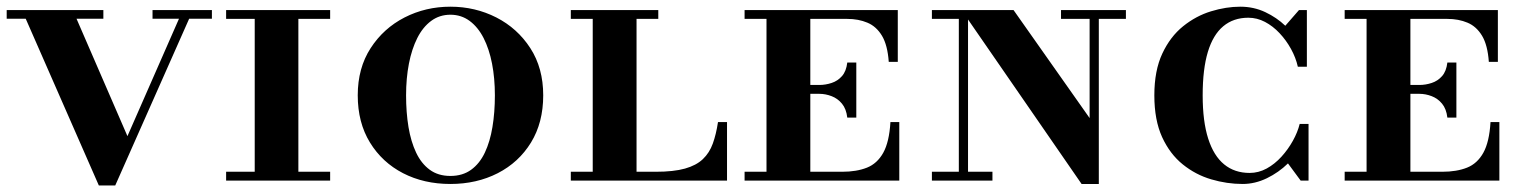

<svg xmlns="http://www.w3.org/2000/svg" viewBox="-20 -540 4558 574"><path d="M275.5 14.5 45.5 -510H197.5L361 -133L526.5 -510H557L324.5 14.5ZM0 -484V-510H289V-484ZM436 -484V-510H613.5V-484Z M741.5 0V-510H872V0ZM656 0V-26.5H967V0ZM656 -483.5V-510H967V-483.5Z M1326.5 10Q1247.5 10 1185 -22.2Q1122.5 -54.5 1086 -114Q1049.5 -173.5 1049.5 -255Q1049.5 -336.5 1088 -396Q1126.5 -455.5 1189.5 -487.8Q1252.5 -520 1326.5 -520Q1400.5 -520 1463.8 -487.8Q1527 -455.5 1565.5 -396Q1604 -336.5 1604 -255Q1604 -173.5 1567.5 -114Q1531 -54.5 1468 -22.2Q1405 10 1326.5 10ZM1326.5 -14Q1363 -14 1388.5 -32.5Q1414 -51 1429.5 -83.8Q1445 -116.5 1452.2 -160.2Q1459.5 -204 1459.5 -255Q1459.5 -306 1451 -349.8Q1442.5 -393.5 1425.8 -426.2Q1409 -459 1384 -477.5Q1359 -496 1326.5 -496Q1294 -496 1269 -477.5Q1244 -459 1227.5 -426.2Q1211 -393.5 1202.5 -349.8Q1194 -306 1194 -255Q1194 -204 1201.2 -160.2Q1208.5 -116.5 1224 -83.8Q1239.5 -51 1264.8 -32.5Q1290 -14 1326.5 -14Z M1686.5 0V-26.5H1752V-483.5H1686.5V-510H1948V-483.5H1883V-26.5H1940.5Q1994 -26.5 2027.8 -36Q2061.5 -45.5 2081.2 -64.2Q2101 -83 2111 -110.8Q2121 -138.5 2126.5 -175H2153.5V0Z M2513 -188.5Q2510 -214.5 2497.2 -230Q2484.5 -245.5 2466.2 -252.5Q2448 -259.5 2429.5 -259.5H2374.5V-286H2429.5Q2448 -286 2466.2 -292Q2484.5 -298 2497.2 -312.5Q2510 -327 2513 -353H2540V-188.5ZM2642 -175H2668.5V0H2206V-26.5H2271.5V-483.5H2206V-510H2664V-355H2637Q2633.5 -405 2616.8 -433Q2600 -461 2573.2 -472.2Q2546.5 -483.5 2513 -483.5H2402.5V-26.5H2497.5Q2541 -26.5 2571.8 -38.8Q2602.5 -51 2620.5 -83.2Q2638.5 -115.5 2642 -175Z M3213.5 10 2854.5 -510H3010L3237.5 -187V-510H3265V10ZM2766 0V-26.5H2947V0ZM2846.5 0V-483.5H2766V-510H2874V0ZM3152 -483.5V-510H3346V-483.5Z M3695 10Q3648 10 3601.2 -3.8Q3554.5 -17.5 3516 -48.5Q3477.5 -79.5 3454.2 -130.2Q3431 -181 3431 -255Q3431 -329 3454.8 -379.8Q3478.5 -430.5 3517 -461.5Q3555.5 -492.5 3600.5 -506.2Q3645.5 -520 3688 -520Q3728 -520 3762.5 -503.8Q3797 -487.5 3822.5 -463L3863.5 -510H3887V-340.5H3860Q3854 -367.5 3839.5 -393.8Q3825 -420 3805.2 -441Q3785.5 -462 3761.8 -474.5Q3738 -487 3712 -487Q3667.5 -487 3637 -461.5Q3606.5 -436 3591 -384.8Q3575.5 -333.5 3575.5 -255Q3575.5 -177 3592 -125.5Q3608.5 -74 3639.8 -48.5Q3671 -23 3716 -23Q3742.5 -23 3766.8 -36.2Q3791 -49.5 3811 -71.5Q3831 -93.5 3845.2 -119.2Q3859.5 -145 3865.5 -169.5H3892V0H3868.5L3830.5 -51.5Q3803 -24.5 3767.5 -7.2Q3732 10 3695 10Z M4307 -188.5Q4304 -214.5 4291.2 -230Q4278.5 -245.5 4260.2 -252.5Q4242 -259.5 4223.5 -259.5H4168.5V-286H4223.5Q4242 -286 4260.2 -292Q4278.5 -298 4291.2 -312.5Q4304 -327 4307 -353H4334V-188.5ZM4436 -175H4462.5V0H4000V-26.5H4065.5V-483.5H4000V-510H4458V-355H4431Q4427.5 -405 4410.8 -433Q4394 -461 4367.2 -472.2Q4340.5 -483.5 4307 -483.5H4196.5V-26.5H4291.5Q4335 -26.5 4365.8 -38.8Q4396.5 -51 4414.5 -83.2Q4432.5 -115.5 4436 -175Z"/></svg>

Font: Bodoni Moda SC 9pt SemiBold
Style: Regular
Weight: 600
Designer: Owen Earl
Foundry: indestructible type
Version: Version 2.005